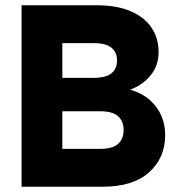

<svg xmlns="http://www.w3.org/2000/svg" viewBox="-20 -710 678 730"><path d="M130 0V-144H360Q408 -144 429 -163Q450 -182 450 -216Q450 -249 429 -268Q408 -287 360 -287H130V-380H387Q495 -380 551.5 -328Q608 -276 608 -196Q608 -110 547 -55Q486 0 370 0ZM62 0V-690H217V0ZM130 -349V-414H336Q383 -414 404 -431.5Q425 -449 425 -480Q425 -511 404 -528.5Q383 -546 336 -546H130V-690H347Q424 -690 476.5 -667.5Q529 -645 556 -605Q583 -565 583 -511Q583 -440 522.5 -394.5Q462 -349 346 -349Z"/></svg>

Font: Radio Canada Big
Style: Regular
Weight: 400
Designer: Étienne Aubert Bonn
Foundry: Coppers and Brasses
Version: Version 1.001